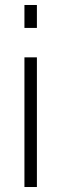

<svg xmlns="http://www.w3.org/2000/svg" viewBox="-20 -750 247 770"><path d="M128 0H78V-520H128ZM128 -638H78V-730H128Z"/></svg>

Font: Raleway
Style: Light
Weight: 300
Designer: Matt McInerney, Pablo Impallari, Rodrigo Fuenzalida
Foundry: Matt McInerney, Pablo Impallari, Rodrigo Fuenzalida
Version: Version 3.000